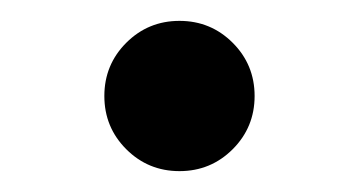

<svg xmlns="http://www.w3.org/2000/svg" viewBox="-20 -152 344 184"><path d="M152 12Q122 12 101 -9Q80 -30 80 -60Q80 -90 101 -111Q122 -132 152 -132Q182 -132 203 -111Q224 -90 224 -60Q224 -30 203 -9Q182 12 152 12Z"/></svg>

Font: Source Serif 4 Caption
Style: Regular
Weight: 400
Designer: Frank Grießhammer
Foundry: Adobe Systems Incorporated
Version: Version 4.004;hotconv 1.0.117;makeotfexe 2.5.65602